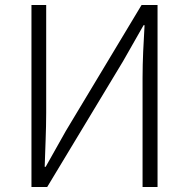

<svg xmlns="http://www.w3.org/2000/svg" viewBox="-20 -749 757 769"><path d="M106 0H169L473 -504L555 -648H559C555 -578 551 -509 551 -437V0H611V-729H547L244 -225L163 -81H159C161 -152 165 -226 165 -297V-729H106Z"/></svg>

Font: Noto Sans CJK SC Light
Style: Regular
Weight: 300
Designer: Ryoko NISHIZUKA 西塚涼子 (kana, bopomofo & ideographs); Paul D. Hunt (Latin, Greek & Cyrillic); Sandoll Communications 산돌커뮤니
Foundry: Adobe
Version: Version 2.004;hotconv 1.0.118;makeotfexe 2.5.65603